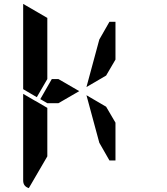

<svg xmlns="http://www.w3.org/2000/svg" viewBox="-20 -968 856 986"><path d="M490 -765 542 -856H573V-662L525 -580L424 -521ZM169 -469 99 -510V-948L223 -876V-698V-590V-562ZM223 -165 128 -2Q99 -11 99 -41V-486L159 -451L165 -448L223 -414V-384V-302ZM280 -438H223L187 -459L246 -562H280L387 -500ZM573 -338V-144H542L490 -235L424 -479L525 -420Z"/></svg>

Font: DSEG14 Modern
Style: Bold
Weight: 700
Designer: Keshikan(Twitter:@keshinomi_88pro)
Version: Version 0.46